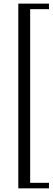

<svg xmlns="http://www.w3.org/2000/svg" viewBox="-20 -930 288 1050"><path d="M248 100.1H80.1V-910.2H248V-879.9H145V69.8H248Z"/></svg>

Font: Sevillana
Style: Regular
Weight: 400
Designer: Olga Umpeleva
Foundry: Brownfox
Version: Version 1.001